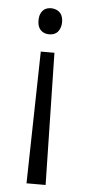

<svg xmlns="http://www.w3.org/2000/svg" viewBox="-51 -528 340 753"><g transform="rotate(5 118.5 -151.0)"><path d="M83 195.3H158.2L147.5 -324.2H93.8ZM74.2 -445.3Q74.2 -406.2 105.5 -396.5Q113.3 -394.5 120.1 -394.5Q154.3 -394.5 164.1 -426.8Q167 -436.5 167 -445.3Q167 -486.3 133.8 -495.1Q127 -497.1 120.1 -497.1Q85.9 -497.1 76.2 -463.9Q74.2 -454.1 74.2 -445.3Z"/></g></svg>

Font: Yaldevi Colombo
Style: Regular
Weight: 400
Designer: Sol Matas, Denzil Rajitha, Kosala Senevirathne and Pathum Egodawatta
Foundry: Mooniak
Version: Version 1.020 ; ttfautohint (v1.6)